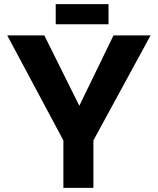

<svg xmlns="http://www.w3.org/2000/svg" viewBox="-20 -907 762 927"><path d="M286 -229 15 -736H194L384 -354L341 -351L528 -736H707L431 -229V0H286ZM249 -887H504V-790H249Z"/></svg>

Font: Josefin Sans Thin
Style: Bold
Weight: 700
Version: Version 2.000